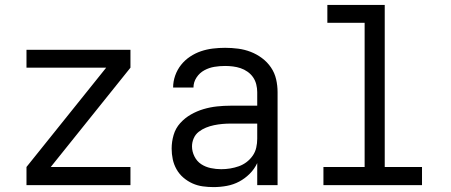

<svg xmlns="http://www.w3.org/2000/svg" viewBox="-20 -755 1840 783"><path d="M88 0V-74L413 -479H88V-552H512V-479L187 -74H512V0Z M851 8Q829 8 807 5Q785 2 765 -7Q745 -16 728 -30.5Q711 -45 700 -64.5Q689 -84 684.5 -105.5Q680 -127 680 -149Q680 -177 688 -204.5Q696 -232 715 -253Q734 -274 758.5 -288Q783 -302 810 -310Q837 -318 865 -321Q893 -324 921 -324H1029V-379Q1029 -395 1025 -411Q1021 -427 1012 -440Q1003 -453 989.5 -462.5Q976 -472 961 -477Q946 -482 930 -484Q914 -486 898 -486Q876 -486 854.5 -482.5Q833 -479 813.5 -468.5Q794 -458 781.5 -439Q769 -420 769 -398H686Q686 -423 694.5 -447Q703 -471 718.5 -490.5Q734 -510 755 -524Q776 -538 799.5 -546Q823 -554 848 -557Q873 -560 898 -560Q925 -560 951.5 -556.5Q978 -553 1002.5 -543.5Q1027 -534 1048.5 -518Q1070 -502 1085 -480Q1100 -458 1106 -432Q1112 -406 1112 -379V0H1029V-90Q1018 -66 998.5 -46.5Q979 -27 955.5 -14.5Q932 -2 905 3Q878 8 851 8ZM882 -65Q901 -65 919 -68Q937 -71 954 -77Q971 -83 985.5 -94Q1000 -105 1010.5 -120Q1021 -135 1025 -153Q1029 -171 1029 -189V-251H921Q904 -251 887 -249.5Q870 -248 853 -244.5Q836 -241 820 -234.5Q804 -228 790.5 -217.5Q777 -207 770 -191Q763 -175 763 -158Q763 -137 773 -117Q783 -97 800.5 -85.5Q818 -74 839.5 -69.5Q861 -65 882 -65Z M1299 0V-74H1467V-662H1315V-735H1549V-74H1701V0Z"/></svg>

Font: Monocode
Style: Regular
Weight: 400
Designer: Belleve Invis
Foundry: Belleve Invis
Version: Version 16.1.0; ttfautohint (v1.8.4)